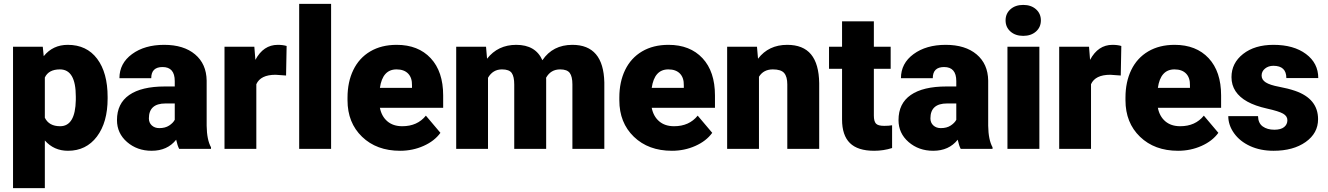

<svg xmlns="http://www.w3.org/2000/svg" viewBox="-20 -770 6868 993"><path d="M536.6 -260.3Q536.6 -137.2 481.2 -63.7Q425.8 9.8 331.5 9.8Q258.8 9.8 211.9 -43.5V203.1H47.4V-528.3H201.2L206.1 -479.5Q253.4 -538.1 330.6 -538.1Q428.2 -538.1 482.4 -466.1Q536.6 -394 536.6 -268.1ZM372.1 -270.5Q372.1 -411.1 290 -411.1Q231.4 -411.1 211.9 -369.1V-161.1Q233.4 -117.2 291 -117.2Q369.6 -117.2 372.1 -252.9Z M906.7 0Q897.9 -16.1 891.1 -47.4Q845.7 9.8 764.2 9.8Q689.5 9.8 637.2 -35.4Q585 -80.6 585 -148.9Q585 -234.9 648.4 -278.8Q711.9 -322.8 833 -322.8H883.8V-350.6Q883.8 -423.3 820.8 -423.3Q762.2 -423.3 762.2 -365.7H597.7Q597.7 -442.4 662.8 -490.2Q728 -538.1 829.1 -538.1Q930.2 -538.1 988.8 -488.8Q1047.4 -439.5 1048.8 -353.5V-119.6Q1049.8 -46.9 1071.3 -8.3V0ZM803.7 -107.4Q834.5 -107.4 854.7 -120.6Q875 -133.8 883.8 -150.4V-234.9H835.9Q750 -234.9 750 -157.7Q750 -135.3 765.1 -121.3Q780.3 -107.4 803.7 -107.4Z M1459.5 -379.4 1405.3 -383.3Q1327.6 -383.3 1305.7 -334.5V0H1141.1V-528.3H1295.4L1300.8 -460.4Q1342.3 -538.1 1416.5 -538.1Q1442.9 -538.1 1462.4 -532.2Z M1692.4 0H1527.3V-750H1692.4Z M2049.3 9.8Q1927.7 9.8 1852.5 -62.7Q1777.3 -135.3 1777.3 -251.5V-265.1Q1777.3 -346.2 1807.4 -408.2Q1837.4 -470.2 1895 -504.2Q1952.6 -538.1 2031.7 -538.1Q2143.1 -538.1 2207.5 -469Q2272 -399.9 2272 -276.4V-212.4H1944.8Q1953.6 -168 1983.4 -142.6Q2013.2 -117.2 2060.5 -117.2Q2138.7 -117.2 2182.6 -171.9L2257.8 -83Q2227.1 -40.5 2170.7 -15.4Q2114.3 9.8 2049.3 9.8ZM2030.8 -411.1Q1958.5 -411.1 1944.8 -315.4H2110.8V-328.1Q2111.8 -367.7 2090.8 -389.4Q2069.8 -411.1 2030.8 -411.1Z M2493.7 -528.3 2499 -466.3Q2555.2 -538.1 2649.9 -538.1Q2750 -538.1 2785.2 -458.5Q2838.9 -538.1 2940.4 -538.1Q3101.1 -538.1 3105.5 -343.8V0H2940.4V-333.5Q2940.4 -374 2926.8 -392.6Q2913.1 -411.1 2877 -411.1Q2828.1 -411.1 2804.2 -367.7L2804.7 -360.8V0H2639.6V-332.5Q2639.6 -374 2626.5 -392.6Q2613.3 -411.1 2576.2 -411.1Q2528.8 -411.1 2503.9 -367.7V0H2339.4V-528.3Z M3455.1 9.8Q3333.5 9.8 3258.3 -62.7Q3183.1 -135.3 3183.1 -251.5V-265.1Q3183.1 -346.2 3213.1 -408.2Q3243.2 -470.2 3300.8 -504.2Q3358.4 -538.1 3437.5 -538.1Q3548.8 -538.1 3613.3 -469Q3677.7 -399.9 3677.7 -276.4V-212.4H3350.6Q3359.4 -168 3389.2 -142.6Q3418.9 -117.2 3466.3 -117.2Q3544.4 -117.2 3588.4 -171.9L3663.6 -83Q3632.8 -40.5 3576.4 -15.4Q3520 9.8 3455.1 9.8ZM3436.5 -411.1Q3364.3 -411.1 3350.6 -315.4H3516.6V-328.1Q3517.6 -367.7 3496.6 -389.4Q3475.6 -411.1 3436.5 -411.1Z M3895 -528.3 3900.4 -466.3Q3955.1 -538.1 4051.3 -538.1Q4133.8 -538.1 4174.6 -488.8Q4215.3 -439.5 4216.8 -340.3V0H4051.8V-333.5Q4051.8 -373.5 4035.6 -392.3Q4019.5 -411.1 3977.1 -411.1Q3928.7 -411.1 3905.3 -373V0H3740.7V-528.3Z M4499.5 -659.7V-528.3H4586.4V-414.1H4499.5V-172.4Q4499.5 -142.6 4510.3 -130.9Q4521 -119.1 4552.7 -119.1Q4577.1 -119.1 4593.8 -122.1V-4.4Q4549.3 9.8 4501 9.8Q4416 9.8 4375.5 -30.3Q4335 -70.3 4335 -151.9V-414.1H4267.6V-528.3H4335V-659.7Z M4948.7 0Q4939.9 -16.1 4933.1 -47.4Q4887.7 9.8 4806.2 9.8Q4731.4 9.8 4679.2 -35.4Q4627 -80.6 4627 -148.9Q4627 -234.9 4690.4 -278.8Q4753.9 -322.8 4875 -322.8H4925.8V-350.6Q4925.8 -423.3 4862.8 -423.3Q4804.2 -423.3 4804.2 -365.7H4639.6Q4639.6 -442.4 4704.8 -490.2Q4770 -538.1 4871.1 -538.1Q4972.2 -538.1 5030.8 -488.8Q5089.4 -439.5 5090.8 -353.5V-119.6Q5091.8 -46.9 5113.3 -8.3V0ZM4845.7 -107.4Q4876.5 -107.4 4896.7 -120.6Q4917 -133.8 4925.8 -150.4V-234.9H4877.9Q4792 -234.9 4792 -157.7Q4792 -135.3 4807.1 -121.3Q4822.3 -107.4 4845.7 -107.4Z M5355.5 0H5190.4V-528.3H5355.5ZM5180.7 -664.6Q5180.7 -699.7 5206.1 -722.2Q5231.4 -744.6 5272 -744.6Q5312.5 -744.6 5337.9 -722.2Q5363.3 -699.7 5363.3 -664.6Q5363.3 -629.4 5337.9 -606.9Q5312.5 -584.5 5272 -584.5Q5231.4 -584.5 5206.1 -606.9Q5180.7 -629.4 5180.7 -664.6Z M5776.4 -379.4 5722.2 -383.3Q5644.5 -383.3 5622.6 -334.5V0H5458V-528.3H5612.3L5617.7 -460.4Q5659.2 -538.1 5733.4 -538.1Q5759.8 -538.1 5779.3 -532.2Z M6072.8 9.8Q5951.2 9.8 5876 -62.7Q5800.8 -135.3 5800.8 -251.5V-265.1Q5800.8 -346.2 5830.8 -408.2Q5860.8 -470.2 5918.5 -504.2Q5976.1 -538.1 6055.2 -538.1Q6166.5 -538.1 6231 -469Q6295.4 -399.9 6295.4 -276.4V-212.4H5968.3Q5977.1 -168 6006.8 -142.6Q6036.6 -117.2 6084 -117.2Q6162.1 -117.2 6206.1 -171.9L6281.2 -83Q6250.5 -40.5 6194.1 -15.4Q6137.7 9.8 6072.8 9.8ZM6054.2 -411.1Q5981.9 -411.1 5968.3 -315.4H6134.3V-328.1Q6135.3 -367.7 6114.3 -389.4Q6093.3 -411.1 6054.2 -411.1Z M6638.2 -148.4Q6638.2 -169.4 6616.2 -182.1Q6594.2 -194.8 6532.7 -208.5Q6471.2 -222.2 6431.2 -244.4Q6391.1 -266.6 6370.1 -298.3Q6349.1 -330.1 6349.1 -371.1Q6349.1 -443.8 6409.2 -491Q6469.2 -538.1 6566.4 -538.1Q6670.9 -538.1 6734.4 -490.7Q6797.9 -443.4 6797.9 -366.2H6632.8Q6632.8 -429.7 6565.9 -429.7Q6540 -429.7 6522.5 -415.3Q6504.9 -400.9 6504.9 -379.4Q6504.9 -357.4 6526.4 -343.8Q6547.9 -330.1 6595 -321.3Q6642.1 -312.5 6677.7 -300.3Q6796.9 -259.3 6796.9 -153.3Q6796.9 -81.1 6732.7 -35.6Q6668.5 9.8 6566.4 9.8Q6498.5 9.8 6445.3 -14.6Q6392.1 -39.1 6362.3 -81.1Q6332.5 -123 6332.5 -169.4H6486.3Q6487.3 -132.8 6510.7 -116Q6534.2 -99.1 6570.8 -99.1Q6604.5 -99.1 6621.3 -112.8Q6638.2 -126.5 6638.2 -148.4Z"/></svg>

Font: Vazir Black FD
Style: Black-FD
Weight: 900
Designer: Saber Rastikerdar
Foundry: Saber Rastikerdar
Version: Version 30.0.0